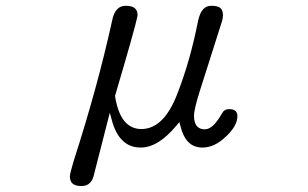

<svg xmlns="http://www.w3.org/2000/svg" viewBox="-20 -500 1040 648"><path d="M229 42Q215.8 86.9 215.8 94.7Q215.8 110.4 224.1 118.7Q233.4 127.9 254.9 127.9Q272.9 127.9 283.7 117.2Q293.9 106.9 297.9 86.4L350.6 -119.6L357.4 -94.7Q369.1 -49.8 392.6 -26.9Q417 -2 455.1 -2Q514.2 -2 576.7 -77.6L585.4 -87.9L588.9 -74.7Q597.7 -38.6 616 -20.3Q634.3 -2 663.1 -2Q704.1 -2 741.2 -38.1Q745.6 -42 747.6 -43.9Q781.2 -77.6 781.2 -107.4Q781.2 -119.1 775.4 -125Q768.6 -131.8 752.9 -131.8Q736.8 -131.8 729.5 -117.7Q715.3 -92.8 702.1 -79.1Q686.5 -63.5 670.9 -63.5Q655.3 -63.5 646 -72.8Q634.8 -84 634.8 -108.4Q634.8 -131.8 654.8 -194.3L726.1 -418.5Q732.4 -435.1 732.4 -449.7Q732.4 -468.8 719.7 -475.6Q710.4 -480.5 693.4 -480.5Q677.2 -480.5 666.5 -469.7Q654.3 -457 648.4 -429.2Q621.6 -293 577.6 -181.2Q532.2 -64.5 457 -64.5Q426.3 -64.5 405.3 -85.4Q377.9 -112.8 368.2 -176.3Q436 -405.8 443.4 -443.4L444.3 -448.2Q444.3 -463.4 436.5 -470.7Q427.2 -480.5 404.3 -480.5Q386.7 -480.5 376 -469.2Q363.3 -457 358.4 -430.2Q308.6 -204.1 229 42Z"/></svg>

Font: YuPearl-Light
Style: Light
Weight: 300
Designer: Max Yao
Foundry: Max-Everyday
Version: Version 1.011; ttfautohint (v1.8.3)